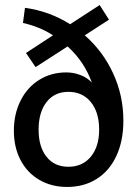

<svg xmlns="http://www.w3.org/2000/svg" viewBox="-20 -731 543 761"><path d="M469 -253Q469 -173 441.5 -113.5Q414 -54 363.5 -22Q313 10 246 10Q184 10 136 -18Q88 -46 61.5 -96.5Q35 -147 35 -213Q35 -279 61.5 -332Q88 -385 135.5 -414.5Q183 -444 243 -444Q272 -444 299 -433.5Q326 -423 344 -404Q314 -487 248 -547L121 -465L83 -521L190 -591Q138 -625 71 -640L79 -700Q175 -687 258 -635L375 -711L412 -653L316 -591Q388 -528 428.5 -440Q469 -352 469 -253ZM373 -217Q373 -286 340 -326.5Q307 -367 251 -367Q196 -367 164.5 -326.5Q133 -286 133 -217Q133 -149 164.5 -109.5Q196 -70 251 -70Q307 -70 340 -110Q373 -150 373 -217Z"/></svg>

Font: Sarabun Medium
Style: Regular
Weight: 500
Designer: Suppakit Chalermlarp | Katatrad Co.,Ltd.
Foundry: Cadson Demak Co.,Ltd.
Version: Version 1.000; ttfautohint (v1.6)